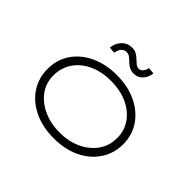

<svg xmlns="http://www.w3.org/2000/svg" viewBox="-162 -938 1168 1168"><g transform="rotate(45 422.0 -354.0)"><path d="M422 10Q326 10 252.5 -25Q179 -60 138 -121.5Q97 -183 97 -263Q97 -342 138 -403Q179 -464 252.5 -499Q326 -534 422 -534Q518 -534 591 -499Q664 -464 705.5 -403Q747 -342 747 -263Q747 -185 705.5 -122.5Q664 -60 591 -25Q518 10 422 10ZM422 -40Q500 -40 561 -68.5Q622 -97 658 -147Q694 -197 694 -263Q695 -327 659.5 -377.5Q624 -428 562.5 -456Q501 -484 422 -484Q343 -484 281.5 -456Q220 -428 185.5 -377.5Q151 -327 150 -263Q149 -197 184.5 -147.5Q220 -98 282 -69Q344 -40 422 -40ZM487 -612Q466 -612 448 -621.5Q430 -631 406 -655Q396 -665 387 -670Q378 -675 366 -675Q345 -675 331.5 -660.5Q318 -646 314 -618L273 -622Q278 -664 304.5 -691Q331 -718 371 -718Q390 -718 406 -710Q422 -702 446 -679Q456 -669 465.5 -662Q475 -655 489 -655Q505 -655 516 -669Q527 -683 529 -702L572 -698Q569 -674 558 -654.5Q547 -635 529 -623.5Q511 -612 487 -612Z"/></g></svg>

Font: Lexend Peta ExtraLight
Style: Regular
Weight: 250
Version: Version 1.007